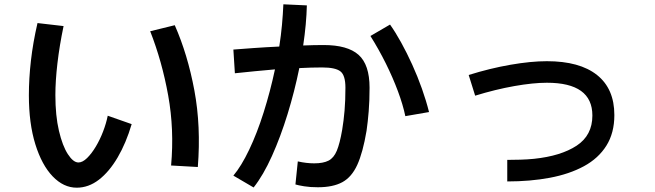

<svg xmlns="http://www.w3.org/2000/svg" viewBox="-20 -827 3040 891"><path d="M336 44Q275 44 224.5 -8.5Q174 -61 144 -157.5Q114 -254 114 -385Q114 -462 123.5 -545.5Q133 -629 154 -720L275 -706Q256 -615 246.5 -533Q237 -451 237 -386Q237 -290 253.5 -220Q270 -150 295 -111.5Q320 -73 344 -73Q363 -73 384 -93.5Q405 -114 424.5 -146.5Q444 -179 458.5 -217Q473 -255 480 -290L591 -251Q565 -163 526 -96.5Q487 -30 439 7Q391 44 336 44ZM898 -52 774 -59Q789 -226 760.5 -384Q732 -542 677 -682L791 -710Q851 -574 882 -407.5Q913 -241 898 -52Z M1157 43 1063 -12Q1100 -56 1136.5 -132.5Q1173 -209 1203.5 -305.5Q1234 -402 1256 -505Q1210 -501 1163 -496.5Q1116 -492 1070 -487L1063 -597Q1100 -600 1156.5 -604Q1213 -608 1276 -611Q1284 -662 1288.5 -711Q1293 -760 1295 -807L1404 -802Q1402 -717 1387 -616Q1412 -617 1436 -617.5Q1460 -618 1482 -618Q1593 -618 1644 -572.5Q1695 -527 1695 -420Q1695 -360 1691 -310.5Q1687 -261 1681 -220Q1664 -119 1638 -62Q1612 -5 1568.5 18.5Q1525 42 1455 42Q1419 42 1391.5 37.5Q1364 33 1351 29L1362 -78Q1402 -69 1438 -69Q1480 -69 1504.5 -81.5Q1529 -94 1543 -127.5Q1557 -161 1568 -225Q1575 -267 1579 -314Q1583 -361 1583 -420Q1583 -478 1559.5 -496Q1536 -514 1475 -514Q1425 -514 1369 -511Q1347 -403 1314.5 -297.5Q1282 -192 1242 -103Q1202 -14 1157 43ZM1861 -288Q1850 -341 1826.5 -404Q1803 -467 1770.5 -532.5Q1738 -598 1699 -660L1790 -713Q1815 -678 1841.5 -630Q1868 -582 1893 -527Q1918 -472 1938 -415.5Q1958 -359 1971 -307Z M2334 15V-85Q2361 -85 2395 -86Q2429 -87 2458 -90Q2583 -103 2656 -151Q2729 -199 2729 -291Q2729 -443 2518 -443Q2454 -443 2366.5 -427.5Q2279 -412 2185 -383L2155 -479Q2254 -510 2349 -526.5Q2444 -543 2518 -543Q2670 -543 2750.5 -479Q2831 -415 2831 -293Q2831 -210 2794 -151Q2757 -92 2689.5 -55.5Q2622 -19 2531.5 -2Q2441 15 2334 15Z"/></svg>

Font: Murecho Medium
Style: Regular
Weight: 500
Designer: Neil Summerour
Foundry: Positype
Version: Version 1.010; ttfautohint (v1.8.3)